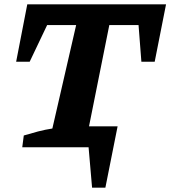

<svg xmlns="http://www.w3.org/2000/svg" viewBox="-20 -675 781 880"><path d="M402 185 386 0H82L89 -54Q122 -64 154.5 -72.5Q187 -81 220 -86L329 -560H196L116 -392H54L105 -655H741L689 -392H628L615 -560H481L388 -96H519L463 185Z"/></svg>

Font: Piazzolla SC
Style: Bold Italic
Weight: 700
Italic angle: -11.3°
Designer: Juan Pablo del Peral
Foundry: Huerta Tipografica
Version: Version 1.330